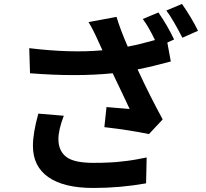

<svg xmlns="http://www.w3.org/2000/svg" viewBox="-20 -892 1040 971"><path d="M173.8 -317.4 302.7 -306.6Q275.4 -235.4 275.4 -188.5Q275.4 -129.9 314.5 -99.1Q353.5 -68.4 452.1 -68.4Q474.6 -68.4 494.6 -68.8Q514.6 -69.3 534.2 -70.3Q553.7 -71.3 566.9 -72.3Q580.1 -73.2 598.1 -75.7Q616.2 -78.1 624 -78.6Q631.8 -79.1 650.9 -82.5Q669.9 -85.9 673.8 -86.4Q677.7 -86.9 698.7 -91.3Q719.7 -95.7 721.7 -95.7L718.8 35.2Q587.9 58.6 452.1 58.6Q302.7 58.6 224.6 3.9Q146.5 -50.8 146.5 -154.3Q146.5 -218.8 173.8 -317.4ZM702.1 -795.9 781.2 -829.1Q828.1 -760.7 860.4 -692.4L826.2 -676.8L843.8 -581.1Q751 -555.7 675.8 -541Q736.3 -410.2 802.7 -288.1L733.4 -213.9Q634.8 -234.4 507.8 -249L518.6 -350.6Q623 -341.8 635.7 -340.8Q628.9 -356.4 597.7 -421.4Q566.4 -486.3 549.8 -521.5Q367.2 -502.9 131.8 -521.5L127.9 -648.4Q335.9 -623 498 -637.7L476.6 -684.6Q449.2 -746.1 427.7 -780.3L569.3 -806.6Q588.9 -741.2 626 -656.2Q688.5 -668 763.7 -689.5Q731.4 -756.8 702.1 -795.9ZM821.3 -838.9 900.4 -872.1Q948.2 -803.7 981.4 -736.3L902.3 -701.2Q855.5 -793 821.3 -838.9Z"/></svg>

Font: Nasu
Style: Bold
Weight: 700
Designer: Ryoko NISHIZUKA (kana &amp; ideographs); Paul D. Hunt (Latin, Greek &amp; Cyrillic); Wenlong ZHANG (bopomofo); Sandoll C
Version: Version 2014.1215